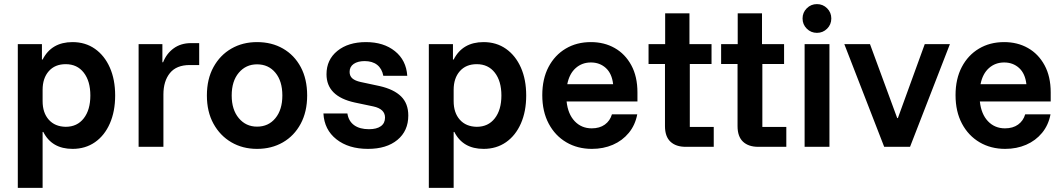

<svg xmlns="http://www.w3.org/2000/svg" viewBox="-20 -715 5176 935"><path d="M66.7 200V-500H184.2V-425H187.5Q230.8 -510 333.3 -510Q395.8 -510 442.5 -477.1Q489.2 -444.2 515 -385.8Q540.8 -327.5 540.8 -250Q540.8 -172.5 515 -113.8Q489.2 -55 442.5 -22.5Q395.8 10 333.3 10Q232.5 10 190.8 -72.5H187.5V200ZM300 -97.5Q355.8 -97.5 387.9 -138.8Q420 -180 420 -250Q420 -320 387.9 -361.2Q355.8 -402.5 300 -402.5Q247.5 -402.5 217.5 -368.3Q187.5 -334.2 187.5 -277.5V-222.5Q187.5 -165.8 217.5 -132.1Q247.5 -98.3 300 -97.5Z M655 0V-500H770.8V-411.7H774.2Q790.8 -454.2 825.8 -479.6Q860.8 -505 910 -505H950V-398.3H904.2Q839.2 -398.3 807.5 -359.2Q775.8 -320 775.8 -255V0Z M1231.7 10Q1161.7 10 1106.7 -22.1Q1051.7 -54.2 1019.6 -112.5Q987.5 -170.8 987.5 -250Q987.5 -330 1019.6 -388.3Q1051.7 -446.7 1106.7 -478.3Q1161.7 -510 1231.7 -510Q1303.3 -510 1358.3 -478.3Q1413.3 -446.7 1444.6 -388.3Q1475.8 -330 1475.8 -250Q1475.8 -170.8 1444.2 -112.1Q1412.5 -53.3 1357.5 -21.7Q1302.5 10 1231.7 10ZM1231.7 -98.3Q1287.5 -98.3 1321.2 -139.6Q1355 -180.8 1355 -250Q1355 -320 1321.2 -360.8Q1287.5 -401.7 1231.7 -401.7Q1177.5 -401.7 1142.9 -360.8Q1108.3 -320 1108.3 -250Q1108.3 -180.8 1142.9 -139.6Q1177.5 -98.3 1231.7 -98.3Z M1771.7 10Q1677.5 10 1618.3 -36.7Q1559.2 -83.3 1555 -162.5H1671.7Q1677.5 -125 1704.6 -105.4Q1731.7 -85.8 1776.7 -85.8Q1814.2 -85.8 1834.6 -100.4Q1855 -115 1855 -142.5Q1855 -184.2 1798.3 -196.7L1707.5 -215.8Q1570 -245.8 1570 -353.3Q1570 -424.2 1622.9 -467.1Q1675.8 -510 1762.5 -510Q1848.3 -510 1903.3 -465.8Q1958.3 -421.7 1963.3 -345.8H1846.7Q1840 -380.8 1816.7 -399.2Q1793.3 -417.5 1755.8 -417.5Q1722.5 -417.5 1702.5 -403.8Q1682.5 -390 1682.5 -365Q1682.5 -345 1695.8 -333.3Q1709.2 -321.7 1735.8 -315.8L1829.2 -295.8Q1898.3 -280 1933.3 -245.4Q1968.3 -210.8 1968.3 -152.5Q1968.3 -77.5 1915.4 -33.8Q1862.5 10 1771.7 10Z M2068.3 200V-500H2185.8V-425H2189.2Q2232.5 -510 2335 -510Q2397.5 -510 2444.2 -477.1Q2490.8 -444.2 2516.7 -385.8Q2542.5 -327.5 2542.5 -250Q2542.5 -172.5 2516.7 -113.8Q2490.8 -55 2444.2 -22.5Q2397.5 10 2335 10Q2234.2 10 2192.5 -72.5H2189.2V200ZM2301.7 -97.5Q2357.5 -97.5 2389.6 -138.8Q2421.7 -180 2421.7 -250Q2421.7 -320 2389.6 -361.2Q2357.5 -402.5 2301.7 -402.5Q2249.2 -402.5 2219.2 -368.3Q2189.2 -334.2 2189.2 -277.5V-222.5Q2189.2 -165.8 2219.2 -132.1Q2249.2 -98.3 2301.7 -97.5Z M2862.5 10Q2792.5 10 2737.9 -22.1Q2683.3 -54.2 2652.1 -112.9Q2620.8 -171.7 2620.8 -251.7Q2620.8 -330.8 2651.2 -388.8Q2681.7 -446.7 2735 -478.3Q2788.3 -510 2857.5 -510Q2922.5 -510 2973.3 -481.2Q3024.2 -452.5 3054.2 -397.5Q3084.2 -342.5 3084.2 -265V-220.8H2739.2Q2745.8 -159.2 2778.8 -124.6Q2811.7 -90 2861.7 -90Q2900 -90 2925.4 -108.3Q2950.8 -126.7 2960 -158.3H3083.3Q3073.3 -105.8 3042.1 -67.9Q3010.8 -30 2964.6 -10Q2918.3 10 2862.5 10ZM2742.5 -305H2965.8Q2960 -356.7 2930.4 -383.8Q2900.8 -410.8 2857.5 -410.8Q2814.2 -410.8 2783.3 -383.3Q2752.5 -355.8 2742.5 -305Z M3319.2 0Q3271.7 0 3245 -25Q3218.3 -50 3218.3 -100.8V-403.3H3138.3V-500H3219.2V-650H3337.5V-500H3445V-403.3H3339.2V-96.7H3455.8V0Z M3672.5 0Q3625 0 3598.3 -25Q3571.7 -50 3571.7 -100.8V-403.3H3491.7V-500H3572.5V-650H3690.8V-500H3798.3V-403.3H3692.5V-96.7H3809.2V0Z M3898.3 0V-500H4019.2V0ZM3958.3 -555Q3929.2 -555 3908.8 -575.4Q3888.3 -595.8 3888.3 -625Q3888.3 -654.2 3908.8 -674.6Q3929.2 -695 3958.3 -695Q3987.5 -695 4007.9 -674.6Q4028.3 -654.2 4028.3 -625Q4028.3 -595.8 4007.9 -575.4Q3987.5 -555 3958.3 -555Z M4285.8 0 4091.7 -500H4216.7L4349.2 -140H4352.5L4483.3 -500H4605.8L4411.7 0Z M4875 10Q4805 10 4750.4 -22.1Q4695.8 -54.2 4664.6 -112.9Q4633.3 -171.7 4633.3 -251.7Q4633.3 -330.8 4663.8 -388.8Q4694.2 -446.7 4747.5 -478.3Q4800.8 -510 4870 -510Q4935 -510 4985.8 -481.2Q5036.7 -452.5 5066.7 -397.5Q5096.7 -342.5 5096.7 -265V-220.8H4751.7Q4758.3 -159.2 4791.2 -124.6Q4824.2 -90 4874.2 -90Q4912.5 -90 4937.9 -108.3Q4963.3 -126.7 4972.5 -158.3H5095.8Q5085.8 -105.8 5054.6 -67.9Q5023.3 -30 4977.1 -10Q4930.8 10 4875 10ZM4755 -305H4978.3Q4972.5 -356.7 4942.9 -383.8Q4913.3 -410.8 4870 -410.8Q4826.7 -410.8 4795.8 -383.3Q4765 -355.8 4755 -305Z"/></svg>

Font: Funnel Sans Light SemiBold
Style: Regular
Weight: 600
Version: Version 1.000